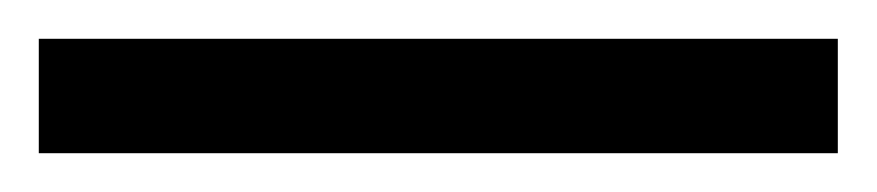

<svg xmlns="http://www.w3.org/2000/svg" viewBox="-25 63 452 99"><path d="M-5 142V83H407V142Z"/></svg>

Font: Noto Serif Georgian Condensed ExtraBold
Style: Regular
Weight: 800
Width: 3
Designer: Monotype Design Team, Akaki Razmadze
Foundry: Google LLC
Version: Version 2.003; ttfautohint (v1.8.4.7-5d5b)